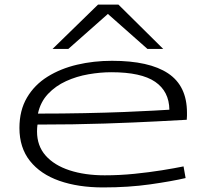

<svg xmlns="http://www.w3.org/2000/svg" viewBox="-20 -810 897 840"><path d="M431 10Q322 10 239.5 -19Q157 -48 111 -106Q65 -164 65 -250Q65 -327 98 -383Q131 -439 188 -474.5Q245 -510 317.5 -527Q390 -544 470 -544Q633 -544 715.5 -489Q798 -434 798 -317Q798 -312 798 -303.5Q798 -295 797 -286Q760 -284 666.5 -279Q573 -274 438.5 -269.5Q304 -265 144 -265Q142 -249 142 -235Q142 -172 179.5 -129.5Q217 -87 284 -65Q351 -43 438 -43Q503 -43 567.5 -49.5Q632 -56 688 -65Q744 -74 783 -82L792 -31Q732 -17 637.5 -3.5Q543 10 431 10ZM146 -313Q254 -313 350 -315Q446 -317 523 -320Q600 -323 651.5 -326Q703 -329 721 -330Q720 -410 659 -452Q598 -494 467 -494Q419 -494 367 -485Q315 -476 269 -455Q223 -434 190 -399Q157 -364 146 -313ZM210 -596 409 -790H498L694 -596H625L452 -749L279 -596Z"/></svg>

Font: Georama ExtraExtended Light
Style: Regular
Weight: 300
Width: 8
Designer: Jean-Baptiste Levee
Foundry: Production Type
Version: Version 1.000